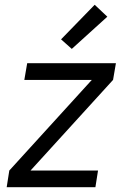

<svg xmlns="http://www.w3.org/2000/svg" viewBox="-20 -785 540 805"><path d="M8 0 19 -70 365 -450H82L94 -520H466L454 -450L108 -70H391L380 0ZM281 -580 236 -620 377 -765 430 -715Z"/></svg>

Font: Iosevka Oblique
Style: Regular
Weight: 400
Italic angle: -9°
Monospace: yes
Designer: Belleve Invis
Foundry: Belleve Invis
Version: Version 32.5.0; ttfautohint (v1.8.4)